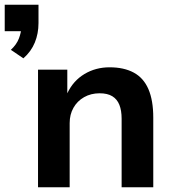

<svg xmlns="http://www.w3.org/2000/svg" viewBox="-35 -793 745 813"><path d="M64 -546 11 -582Q35 -604 45 -630Q55 -656 55 -677L82 -661H-15V-773H128V-695Q128 -651 112.5 -613Q97 -575 64 -546ZM126 0V-498H250V-398Q275 -451 322.5 -479.5Q370 -508 429 -508Q490 -508 531.5 -485.5Q573 -463 593.5 -415.5Q614 -368 614 -295V0H480V-290Q480 -325 470.5 -349Q461 -373 440.5 -385.5Q420 -398 387 -398Q350 -398 321 -381.5Q292 -365 276 -336.5Q260 -308 260 -272V0Z"/></svg>

Font: Nunito Sans 8pt
Style: Bold
Weight: 700
Version: Version 3.101;gftools[0.9.27]